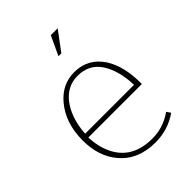

<svg xmlns="http://www.w3.org/2000/svg" viewBox="-196 -748 850 850"><g transform="rotate(-45 229.0 -323.0)"><path d="M321 -655 254 -565H236L278 -655ZM410 -217H75Q77 -175 87 -143Q128 -13 273 -13Q341 -13 399 -54L412 -35Q349 9 270 9Q161 9 101 -63Q48 -126 48 -225Q48 -335 108 -405Q160 -466 235 -466Q321 -466 369 -393Q410 -328 410 -225ZM77 -239H383Q380 -332 342 -389Q305 -444 234 -444Q171 -444 129 -392Q83 -333 77 -239Z"/></g></svg>

Font: Tajawal ExtraLight
Style: Regular
Weight: 275
Designer: Boutros Fonts
Foundry: Created by Boutros International 2017
Version: Version 1.700